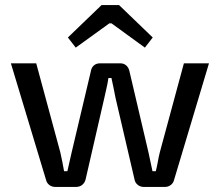

<svg xmlns="http://www.w3.org/2000/svg" viewBox="-20 -738 869 758"><path d="M805 -488 667 -27Q664 -15 654 -7.5Q644 0 631 0H547Q534 0 523.5 -8.5Q513 -17 511 -30L436 -352Q432 -371 428.5 -390Q425 -409 420 -430H408Q405 -409 400.5 -390Q396 -371 392 -352L318 -30Q315 -17 305 -8.5Q295 0 280 0H198Q185 0 175 -7.5Q165 -15 162 -27L23 -488H123L218 -137Q222 -118 226 -99.5Q230 -81 233 -62H246Q250 -81 254.5 -99.5Q259 -118 263 -137L339 -458Q341 -471 350.5 -479.5Q360 -488 375 -488H455Q469 -488 478.5 -479.5Q488 -471 491 -457L566 -137Q570 -118 574 -99.5Q578 -81 582 -62H595Q600 -81 603 -99Q606 -117 611 -137L706 -488ZM450 -718 583 -590 552 -550 420 -646H412L279 -550L248 -590L381 -718Z"/></svg>

Font: Exo 2 Medium
Style: Regular
Weight: 500
Designer: Natanael Gama
Foundry: Natanael Gama
Version: Version 2.010